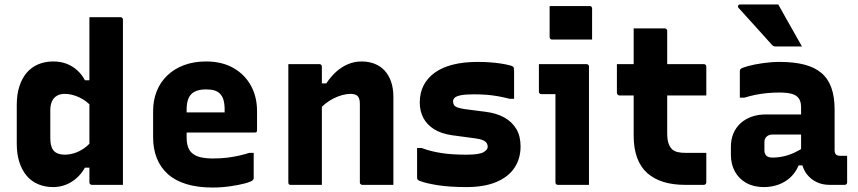

<svg xmlns="http://www.w3.org/2000/svg" viewBox="-20 -827 3840 859"><path d="M218 -552Q252 -552 278.5 -541.5Q305 -531 325.5 -512.5Q346 -494 360 -468H395V-345Q368 -376 334.5 -391.5Q301 -407 269 -407Q249 -407 234.5 -398.5Q220 -390 212.5 -373.5Q205 -357 205 -333V-209Q205 -188 209.5 -173.5Q214 -159 222 -151Q230 -143 242 -139Q254 -135 269 -135Q290 -135 311.5 -141.5Q333 -148 354.5 -162.5Q376 -177 395 -201V-77H360Q345 -50 323 -30.5Q301 -11 274.5 -0.5Q248 10 218 10Q181 10 150.5 -3Q120 -16 99 -41Q78 -66 66.5 -102Q55 -138 55 -184V-358Q55 -404 66.5 -440Q78 -476 99 -501Q120 -526 150.5 -539Q181 -552 218 -552ZM519 -750Q523 -750 525 -748.5Q527 -747 528.5 -745Q530 -743 530 -739Q530 -666 530 -592Q530 -518 530 -444Q530 -370 530 -296.5Q530 -223 530 -149Q530 -112 530 -75Q530 -38 530 0Q513 0 495.5 0Q478 0 460.5 0Q443 0 425.5 0Q408 0 391 0Q388 0 385.5 -1.5Q383 -3 381.5 -5Q380 -7 380 -11Q380 -91 380 -171Q380 -251 380 -330.5Q380 -410 380 -490Q380 -570 380 -650Q380 -675 380 -700Q380 -725 380 -750Q397 -750 414.5 -750Q432 -750 449.5 -750Q467 -750 484.5 -750Q502 -750 519 -750Z M902 -552Q973 -552 1024 -523Q1075 -494 1102.5 -444Q1130 -394 1130 -330V-244Q1130 -241 1129 -238.5Q1128 -236 1125.5 -235Q1123 -234 1120 -234H900Q883 -234 865 -234Q847 -234 830 -234H785V-324H985Q985 -328 985 -330.5Q985 -333 985 -337Q985 -362 980 -379.5Q975 -397 964 -408Q954 -418 939 -422.5Q924 -427 902 -427Q857 -427 836 -406Q815 -385 815 -337V-210Q815 -195 817.5 -183Q820 -171 824.5 -161.5Q829 -152 836 -145Q851 -130 875.5 -124Q900 -118 932 -118Q968 -118 996 -121.5Q1024 -125 1048.5 -130.5Q1073 -136 1095 -143H1115Q1115 -115 1115 -86.5Q1115 -58 1115 -29Q1115 -27 1114 -25Q1113 -23 1111 -21Q1104 -14 1076 -6.5Q1048 1 1009 6.5Q970 12 931 12Q864 12 813.5 -3.5Q763 -19 730.5 -48.5Q698 -78 681.5 -119.5Q665 -161 665 -212V-330Q665 -378 681 -418.5Q697 -459 728 -489Q759 -519 803 -535.5Q847 -552 902 -552Z M1740 0Q1703 0 1671 0Q1639 0 1601 0Q1598 0 1595.5 -1.5Q1593 -3 1591.5 -5Q1590 -7 1590 -11Q1590 -70 1590 -129Q1590 -188 1590 -246.5Q1590 -305 1590 -363Q1590 -386 1580.5 -396.5Q1571 -407 1548 -407Q1532 -407 1512.5 -402Q1493 -397 1473 -387Q1453 -377 1435 -362.5Q1417 -348 1403 -328V-454H1440Q1459 -483 1483 -505Q1507 -527 1536 -539.5Q1565 -552 1598 -552Q1630 -552 1656.5 -541.5Q1683 -531 1701.5 -510.5Q1720 -490 1730 -460.5Q1740 -431 1740 -394Q1740 -346 1740 -297Q1740 -248 1740 -198.5Q1740 -149 1740 -99Q1740 -74 1740 -49.5Q1740 -25 1740 0ZM1420 0Q1395 0 1373 0Q1351 0 1328.5 0Q1306 0 1281 0Q1278 0 1276 -0.5Q1274 -1 1272.5 -2.5Q1271 -4 1270.5 -6Q1270 -8 1270 -11Q1270 -65 1270 -119Q1270 -173 1270 -226.5Q1270 -280 1270 -334Q1270 -388 1270 -442Q1270 -469 1270 -494Q1270 -519 1270 -540Q1298 -540 1321 -540Q1344 -540 1365.5 -540Q1387 -540 1409 -540Q1413 -540 1415 -538.5Q1417 -537 1418.5 -535Q1420 -533 1420 -529Q1420 -441 1420 -353Q1420 -265 1420 -176.5Q1420 -88 1420 0Z M2068 -135Q2124 -135 2143 -146Q2162 -157 2162 -170Q2162 -179 2157.5 -186.5Q2153 -194 2141 -199.5Q2129 -205 2106 -208L2002 -222Q1954 -229 1922 -249Q1890 -269 1874 -299.5Q1858 -330 1858 -368Q1858 -412 1875.5 -445.5Q1893 -479 1926 -502.5Q1959 -526 2007 -538Q2055 -550 2116 -550Q2147 -550 2173.5 -548Q2200 -546 2222.5 -542.5Q2245 -539 2263 -534Q2271 -532 2274.5 -529.5Q2278 -527 2279 -522.5Q2280 -518 2280 -510Q2280 -486 2280 -450.5Q2280 -415 2280 -385H2260Q2233 -392 2207.5 -396.5Q2182 -401 2156 -403Q2130 -405 2101 -405Q2063 -405 2042.5 -401Q2022 -397 2014.5 -390Q2007 -383 2007 -373Q2007 -364 2011.5 -357Q2016 -350 2027.5 -346Q2039 -342 2058 -339L2151 -327Q2201 -321 2236 -301.5Q2271 -282 2290 -250Q2309 -218 2309 -172Q2309 -117 2281.5 -76Q2254 -35 2200 -12.5Q2146 10 2067 10Q2031 10 1999.5 8Q1968 6 1941.5 2Q1915 -2 1893.5 -7Q1872 -12 1857 -18Q1850 -21 1848 -24Q1846 -27 1846 -36Q1846 -61 1846 -96.5Q1846 -132 1846 -165H1866Q1890 -156 1913 -150.5Q1936 -145 1960 -141.5Q1984 -138 2010.5 -136.5Q2037 -135 2068 -135Z M2465 -11Q2465 -35 2465 -74.5Q2465 -114 2465 -161Q2465 -208 2465 -255Q2465 -302 2465 -342Q2465 -382 2465 -406H2460Q2455 -406 2448 -406Q2441 -406 2433 -406Q2425 -406 2417 -406Q2409 -406 2402 -406Q2397 -406 2394 -409Q2391 -412 2391 -417Q2391 -447 2391 -478.5Q2391 -510 2391 -540Q2408 -540 2430.5 -540Q2453 -540 2478.5 -540Q2504 -540 2528 -540Q2552 -540 2572 -540Q2592 -540 2604 -540Q2608 -540 2610 -538.5Q2612 -537 2613.5 -535Q2615 -533 2615 -529Q2615 -483 2615 -427.5Q2615 -372 2615 -314Q2615 -256 2615 -201Q2615 -146 2615 -99Q2615 -83 2615 -66.5Q2615 -50 2615 -33.5Q2615 -17 2615 0Q2578 0 2546 0Q2514 0 2476 0Q2471 0 2468 -3Q2465 -6 2465 -11ZM2439 -800Q2460 -800 2482.5 -800Q2505 -800 2528.5 -800Q2552 -800 2574.5 -800Q2597 -800 2618 -800Q2623 -800 2626 -797Q2629 -794 2629 -789V-650Q2608 -650 2585.5 -650Q2563 -650 2539.5 -650Q2516 -650 2493.5 -650Q2471 -650 2450 -650Q2445 -650 2442 -653Q2439 -656 2439 -661Z M2740 -540H3129Q3134 -540 3137 -537Q3140 -534 3140 -529Q3140 -506 3140 -485.5Q3140 -465 3140 -444Q3140 -423 3140 -400H2751Q2749 -400 2747 -401Q2745 -402 2743.5 -403.5Q2742 -405 2741 -407Q2740 -409 2740 -411Q2740 -434 2740 -455Q2740 -476 2740 -496.5Q2740 -517 2740 -540ZM3140 -143Q3140 -110 3140 -77Q3140 -44 3140 -11Q3140 -7 3137 -3.5Q3134 0 3129 0Q3119 0 3108.5 0Q3098 0 3087 0Q3076 0 3065.5 0Q3055 0 3044 0Q2991 0 2948.5 -13Q2906 -26 2876 -52.5Q2846 -79 2830.5 -121Q2815 -163 2815 -220Q2815 -268 2815 -315.5Q2815 -363 2815 -411Q2815 -459 2815 -506.5Q2815 -554 2815 -602Q2815 -627 2815 -651Q2815 -675 2815 -700Q2850 -700 2885 -700Q2920 -700 2954 -700Q2957 -700 2959.5 -698.5Q2962 -697 2963.5 -694.5Q2965 -692 2965 -689Q2965 -632 2965 -575Q2965 -518 2965 -460.5Q2965 -403 2965 -346Q2965 -289 2965 -232Q2965 -204 2970.5 -187Q2976 -170 2987 -159Q2997 -150 3012 -146.5Q3027 -143 3049 -143Q3063 -143 3076 -143Q3089 -143 3102.5 -143Q3116 -143 3129 -143Z M3714 -337Q3714 -314 3714 -291.5Q3714 -269 3714 -246Q3714 -223 3714 -200Q3714 -177 3714 -155Q3714 -149 3715.5 -144Q3717 -139 3720 -136Q3723 -133 3727.5 -131.5Q3732 -130 3739 -130Q3742 -130 3744.5 -130Q3747 -130 3750 -130H3770Q3770 -100 3770 -70.5Q3770 -41 3770 -11Q3770 -6 3767 -3Q3764 0 3759 0Q3754 0 3731.5 0Q3709 0 3692 0Q3663 0 3640 -9.5Q3617 -19 3599.5 -36.5Q3582 -54 3573 -78Q3564 -102 3564 -131Q3564 -161 3564 -191Q3564 -221 3564 -251Q3564 -268 3564 -283.5Q3564 -299 3564 -315Q3564 -331 3564 -347Q3564 -372 3554 -386.5Q3544 -401 3523 -407Q3502 -413 3467 -413Q3439 -413 3412.5 -410.5Q3386 -408 3361 -403Q3336 -398 3310 -390H3290Q3290 -419 3290 -449.5Q3290 -480 3290 -508Q3290 -512 3291 -514.5Q3292 -517 3293 -518Q3299 -524 3327 -531.5Q3355 -539 3393 -544.5Q3431 -550 3467 -550Q3532 -550 3578.5 -538Q3625 -526 3655 -500.5Q3685 -475 3699.5 -434.5Q3714 -394 3714 -337ZM3400 -155Q3400 -139 3408.5 -130.5Q3417 -122 3436 -122Q3461 -122 3485.5 -127.5Q3510 -133 3534 -144Q3558 -155 3582 -172V-87H3553Q3540 -56 3517.5 -34.5Q3495 -13 3464 -1.5Q3433 10 3397 10Q3352 10 3319 -8.5Q3286 -27 3268 -59.5Q3250 -92 3250 -134V-171Q3250 -203 3261 -229.5Q3272 -256 3292.5 -275Q3313 -294 3342 -304.5Q3371 -315 3407 -315Q3442 -315 3475.5 -315Q3509 -315 3539 -315Q3569 -315 3595 -315Q3604 -315 3608.5 -297.5Q3613 -280 3614 -259Q3615 -238 3615 -225Q3585 -225 3555.5 -225Q3526 -225 3496 -225Q3466 -225 3436 -225Q3427 -225 3420.5 -222.5Q3414 -220 3409 -215Q3405 -211 3402.5 -205Q3400 -199 3400 -192ZM3462 -807Q3480 -775 3497.5 -743.5Q3515 -712 3533 -681Q3551 -650 3568 -619Q3540 -619 3511 -619Q3482 -619 3450 -619Q3444 -619 3439.5 -621.5Q3435 -624 3433 -627Q3404 -660 3379.5 -686.5Q3355 -713 3332.5 -738.5Q3310 -764 3284 -792Q3280 -797 3282.5 -802Q3285 -807 3291 -807Q3322 -807 3349 -807Q3376 -807 3403.5 -807Q3431 -807 3462 -807Z"/></svg>

Font: Recursive ExtraBold
Style: Regular
Weight: 800
Version: Version 1.085